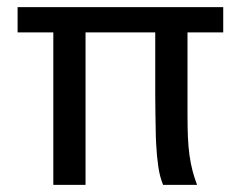

<svg xmlns="http://www.w3.org/2000/svg" viewBox="-20 -518 682 538"><path d="M505.4 -427.2V-195.3Q505.4 -159.7 506.6 -132.6Q507.8 -105.5 511 -82.8Q514.2 -60.1 519.3 -40.3Q524.4 -20.5 532.2 0H437Q427.7 -22.5 423.6 -50.8Q419.4 -79.1 417.5 -115.7Q416.5 -132.3 416.3 -153.8Q416 -175.3 415.5 -199.7Q415 -224.1 415 -251V-427.2H219.7V0H129.4V-427.2H29.3V-498H605.5V-427.2Z"/></svg>

Font: Andika Compact
Style: Regular
Weight: 400
Designer: Victor Gaultney, Annie Olsen, Julie Remington, Don Collingsworth, Eric Hays, Becca Hirsbrunner
Foundry: SIL International
Version: Version 5.000 ; LnSpcTght